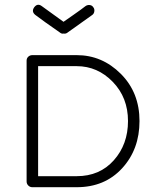

<svg xmlns="http://www.w3.org/2000/svg" viewBox="-20 -771 654 801"><path d="M300 10H115Q105 10 98 3Q91 -4 91 -14V-518Q91 -528 98 -534.5Q105 -541 115 -541H300Q406 -541 484 -463Q562 -385 562 -266Q562 -148 489.5 -69Q417 10 300 10ZM300 -495H139V-36H300Q396 -36 455 -102.5Q514 -169 514 -266Q514 -364 450.5 -429.5Q387 -495 300 -495ZM229 -636Q161 -683 127 -709Q110 -723 123 -741Q137 -759 155 -745Q161 -740 245 -680Q252 -685 286.5 -709Q321 -733 336 -745Q344 -751 354 -750Q364 -749 369 -741Q375 -734 373.5 -723.5Q372 -713 364 -708L263 -636Q255 -629 245 -631Q237 -629 229 -636Z"/></svg>

Font: Hoogli
Style: Regular
Weight: 400
Designer: Anand Singh Naorem
Foundry: Brand New Type
Version: Version 1.00 b007